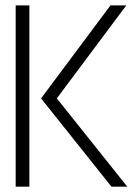

<svg xmlns="http://www.w3.org/2000/svg" viewBox="-20 -704 519 724"><path d="M39.1 0V-683.6H90.8V0ZM134.8 -333 396.5 -683.6H456.1L194.3 -333L460 0H400.4Z"/></svg>

Font: Post No Bills Jaffna
Style: Regular
Weight: 400
Designer: Kosala Senevirathne, Siva Puranthara, Lasantha Premarathna, Tharique Azeez
Foundry: Mooniak
Version: Version 1.220 ; ttfautohint (v1.6)